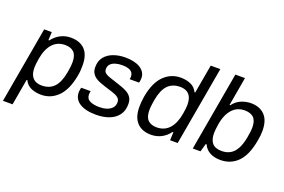

<svg xmlns="http://www.w3.org/2000/svg" viewBox="-120 -1101 2443 1652"><g transform="rotate(20 1101.5 -275.0)"><path d="M-8.3 173 114.7 -526H184.3L180.6 -451.4H188.1Q221.4 -495.2 264.6 -516.6Q307.8 -538 356.3 -538Q439.7 -538 485.6 -490.8Q531.5 -443.5 531.5 -347.2Q531.5 -326.3 530 -302.2Q528.5 -278.1 523.5 -251.2Q498.5 -116.1 434.2 -52Q369.8 12 281.2 12Q228.7 12 188.1 -6.2Q147.5 -24.5 128.1 -66.1H121.6L79.7 173ZM258.5 -64.5Q329.1 -64.5 371.1 -108.3Q413.1 -152.2 430.4 -247.8Q436.8 -284.7 438.9 -306Q440.9 -327.3 440.9 -343.2Q440.9 -405.6 412.8 -433.5Q384.7 -461.5 331.9 -461.5Q261.6 -461.5 217.6 -413.3Q173.5 -365.1 157.7 -274.1Q152.8 -243.5 150.5 -224.6Q148.3 -205.6 148.3 -190.2Q148.3 -141.9 163.4 -114.5Q178.5 -87.1 203.4 -75.8Q228.3 -64.5 258.5 -64.5Z M783.4 12Q734.4 12 696.3 2.9Q658.2 -6.2 632 -23Q605.8 -39.9 592.5 -64.4Q579.2 -89 579.2 -119Q579.2 -130.6 581.2 -142.3Q583.2 -153.9 586.2 -163.2H672.5Q670.6 -155 669.4 -147Q668.2 -138.9 668.2 -133.2Q668.2 -92.7 701.2 -76.2Q734.3 -59.6 788.1 -59.6Q824.4 -59.6 854.8 -69.3Q885.2 -79 903.8 -99.4Q922.5 -119.9 922.5 -152.1Q922.5 -179.3 901.9 -194.6Q881.2 -209.9 848.9 -220Q816.6 -230.2 781.3 -241Q755.1 -249.5 729.4 -259Q703.7 -268.5 683.3 -282.9Q662.8 -297.2 650.7 -318.8Q638.6 -340.4 638.6 -372.5Q638.6 -428.6 668 -465.1Q697.4 -501.6 746.7 -519.8Q796 -538 855.6 -538Q896.2 -538 930.8 -530.4Q965.4 -522.8 990.8 -507.3Q1016.2 -491.8 1030.5 -469Q1044.8 -446.3 1044.8 -416Q1044.8 -403.2 1042.5 -391.8Q1040.2 -380.4 1038.8 -374.8H952.8Q954.3 -381.6 954.8 -387.4Q955.3 -393.3 955.3 -398.1Q955.3 -423.4 942.1 -438.4Q928.9 -453.4 906 -459.9Q883.1 -466.4 853.1 -466.4Q818.1 -466.4 790.3 -457.9Q762.4 -449.4 746.3 -432.1Q730.2 -414.7 730.2 -387.8Q730.2 -363.5 747.1 -350.4Q764.1 -337.3 791.1 -329.1Q818.1 -320.9 849.4 -309.9Q878.8 -300 907.9 -290.1Q937 -280.1 961.6 -265.6Q986.2 -251 1000.9 -227.8Q1015.5 -204.5 1015.5 -168.6Q1015.5 -107.3 985.4 -67.5Q955.2 -27.7 903.1 -7.8Q851.1 12 783.4 12Z M1287.5 12Q1204 12 1158.1 -36.9Q1112.2 -85.7 1112.2 -178.8Q1112.2 -200.2 1114 -224Q1115.8 -247.9 1120.2 -274.8Q1144.3 -410.4 1208.9 -474.2Q1273.5 -538 1362.5 -538Q1415 -538 1455.4 -519.8Q1495.8 -501.5 1515.2 -459.9H1521.7L1568.1 -723H1656.1L1528.6 0H1459L1462.2 -74.6H1455.2Q1422.4 -30.8 1379.4 -9.4Q1336.4 12 1287.5 12ZM1311.9 -64.5Q1382.1 -64.5 1426.2 -113Q1470.3 -161.5 1485.6 -251.9Q1491.1 -283.5 1493 -302.2Q1495 -321 1495 -335.8Q1495 -384.1 1480.1 -411.5Q1465.3 -438.9 1440.4 -450.2Q1415.4 -461.5 1385.2 -461.5Q1314.1 -461.5 1272.1 -417.7Q1230.1 -373.8 1213.3 -278.2Q1209.4 -253.6 1206.9 -236.3Q1204.4 -219 1203.6 -206.4Q1202.8 -193.7 1202.8 -182.8Q1202.8 -120.4 1230.9 -92.5Q1259 -64.5 1311.9 -64.5Z M1922.9 12Q1866.5 12 1826.4 -9.2Q1786.4 -30.4 1765.9 -74.6H1758.9L1737.4 0H1666.7L1793.7 -723H1881.7L1835.8 -459.9H1842.2Q1873.5 -502 1917.2 -520Q1960.9 -538 2005.5 -538Q2085.3 -538 2131.9 -490.8Q2178.4 -443.6 2178.4 -347.2Q2178.4 -328.2 2176.4 -306Q2174.4 -283.8 2169.4 -258.8Q2145 -117 2080.9 -52.5Q2016.8 12 1922.9 12ZM1906.2 -64.5Q1949.8 -64.5 1983.4 -82.9Q2017 -101.4 2040.3 -142.9Q2063.6 -184.5 2076 -252.9Q2082.4 -288.2 2084.6 -309Q2086.8 -329.7 2086.8 -344.6Q2086.8 -405.1 2058.8 -433.3Q2030.7 -461.5 1973.1 -461.5Q1946.9 -461.5 1920.4 -452.1Q1893.9 -442.7 1870.8 -421Q1847.6 -399.3 1829.5 -362.6Q1811.4 -325.9 1802.1 -271.3Q1797.2 -240.8 1795.3 -221.3Q1793.3 -201.9 1793.3 -186.6Q1793.3 -126.8 1820.4 -95.6Q1847.6 -64.5 1906.2 -64.5Z"/></g></svg>

Font: Archivo Variable SemiBold
Style: Italic
Weight: 600
Italic angle: -10°
Designer: Hector Gatti
Foundry: Omnibus-Type
Version: Version 2.001